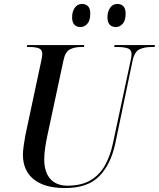

<svg xmlns="http://www.w3.org/2000/svg" viewBox="-20 -942 804 972"><path d="M309 10Q206 10 151 -34Q96 -78 96 -159Q96 -176 100 -205Q104 -234 108 -255L188 -630Q191 -642 192.5 -652.5Q194 -663 194 -669Q194 -691 176.5 -697.5Q159 -704 131 -704H116L118 -714H407L405 -704H389Q358 -704 334 -692Q310 -680 301 -635L219 -252Q213 -224 208.5 -193Q204 -162 204 -136Q204 -71 234.5 -36.5Q265 -2 322 -2Q392 -2 438.5 -29.5Q485 -57 512 -106Q539 -155 552 -218L641 -634Q646 -654 646 -667Q646 -691 626 -697.5Q606 -704 575 -704H558L560 -714H764L763 -704H745Q712 -704 686.5 -692.5Q661 -681 651 -634L563 -213Q540 -108 481.5 -49Q423 10 309 10ZM567 -805Q547 -805 535.5 -817Q524 -829 524 -855Q524 -883 537.5 -902.5Q551 -922 574 -922Q593 -922 604.5 -910.5Q616 -899 616 -873Q616 -838 601 -821.5Q586 -805 567 -805ZM388 -805Q368 -805 356.5 -817Q345 -829 345 -855Q345 -883 358.5 -902.5Q372 -922 395 -922Q414 -922 425.5 -910.5Q437 -899 437 -874Q437 -838 422 -821.5Q407 -805 388 -805Z"/></svg>

Font: Noto Serif Display SemiCondensed Medium
Style: Italic
Weight: 500
Width: 4
Italic angle: -12°
Designer: Monotype Design Team
Foundry: Monotype Imaging Inc.
Version: Version 2.009